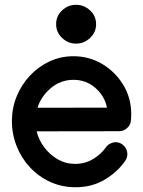

<svg xmlns="http://www.w3.org/2000/svg" viewBox="-20 -766 593 795"><path d="M284.2 -533.2Q349.1 -533.2 403.3 -501Q457.5 -468.8 490.5 -414.3Q523.4 -359.9 523.4 -293.5Q523.4 -279.8 522 -265.6Q520 -247.6 505.6 -235.1Q491.2 -222.7 473.1 -222.7L131.8 -222.2Q140.1 -187 163.1 -156.2Q186 -125.5 219 -106.4Q252 -87.4 291 -87.4Q333 -87.4 366.2 -107.9Q399.4 -128.4 418 -155.3Q423.8 -164.6 435.8 -170.9Q447.8 -177.2 458.5 -177.2Q478.5 -177.2 492.9 -162.6Q507.3 -147.9 507.3 -127.9Q507.3 -112.3 498.5 -100.1Q468.3 -55.7 415.3 -23.2Q362.3 9.3 292.5 9.3Q236.3 9.3 188.2 -12.7Q140.1 -34.7 104.5 -72.8Q68.8 -110.8 49.1 -160.4Q29.3 -210 29.3 -265.1Q29.3 -318.4 48.8 -366.5Q68.4 -414.6 103.3 -452.1Q138.2 -489.7 184.6 -511.5Q231 -533.2 284.2 -533.2ZM422.9 -320.3Q413.6 -368.2 375 -401.9Q336.4 -435.5 284.2 -435.5Q231 -435.5 190.2 -400.9Q149.4 -366.2 135.3 -319.8ZM294.9 -585.4Q261.7 -585.4 237.1 -608.9Q212.4 -632.3 212.4 -666Q212.4 -699.7 237.1 -722.9Q261.7 -746.1 294.9 -746.1Q328.1 -746.1 353 -722.9Q377.9 -699.7 377.9 -666Q377.9 -632.3 353 -608.9Q328.1 -585.4 294.9 -585.4Z"/></svg>

Font: Manjari
Style: Bold
Weight: 700
Designer: Santhosh Thottingal <santhosh.thottingal@gmail.com>
Version: Version 2.000